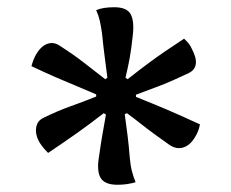

<svg xmlns="http://www.w3.org/2000/svg" viewBox="-20 -797 640 531"><path d="M296 -777Q331 -777 341.5 -757.5Q352 -738 347 -697Q343 -660 338.5 -635.5Q334 -611 327 -582L333 -578Q362 -601 395 -625.5Q428 -650 489 -690Q497 -683 502 -676.5Q507 -670 510 -663Q538 -611 500 -594Q456 -573 425 -561Q394 -549 356 -535V-529Q399 -512 439 -495Q479 -478 533 -453Q531 -443 528 -435Q525 -427 520 -419Q507 -396 488 -389.5Q469 -383 449 -396Q425 -413 406.5 -426.5Q388 -440 371 -453.5Q354 -467 331 -484L325 -481Q330 -444 333 -420.5Q336 -397 339 -360Q341 -338 345 -323Q349 -308 355 -293Q331 -286 305 -286Q269 -286 258 -305.5Q247 -325 254 -365Q259 -401 263 -423.5Q267 -446 273 -480L267 -484Q227 -453 193 -429Q159 -405 113 -374Q107 -380 101.5 -386.5Q96 -393 90 -402Q77 -424 80 -444Q83 -464 102 -472Q141 -491 173.5 -502.5Q206 -514 246 -530V-536Q214 -550 187 -561Q160 -572 131.5 -584.5Q103 -597 67 -614Q69 -622 72.5 -631Q76 -640 80 -647Q94 -670 111.5 -676Q129 -682 146 -670Q185 -645 213 -623Q241 -601 271 -578L277 -582Q273 -615 269.5 -640.5Q266 -666 262 -706Q259 -726 256 -739.5Q253 -753 246 -769Q265 -777 296 -777Z"/></svg>

Font: Recursive Sn Csl St
Style: Regular
Weight: 400
Version: Version 1.079;hotconv 1.0.112;makeotfexe 2.5.65598; ttfautoh